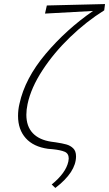

<svg xmlns="http://www.w3.org/2000/svg" viewBox="-20 -731 538 947"><path d="M116 -218Q110 -190 110 -165Q110 -108 141.5 -74.5Q173 -41 233 -32L255 -29Q288 -24 307.5 -18.5Q327 -13 341 0.5Q355 14 355 40Q355 118 253 196L235 179Q305 122 317 66Q319 54 319 51Q319 26 299 17.5Q279 9 240 5Q233 5 217 3Q145 -7 107 -49.5Q69 -92 69 -159Q69 -190 76 -219Q103 -344 205 -465Q307 -586 439 -677L202 -664L211 -704L498 -711L494 -680Q406 -625 326 -548Q246 -471 189.5 -384.5Q133 -298 116 -218Z"/></svg>

Font: Ysabeau Light
Style: Italic
Weight: 300
Italic angle: -12°
Designer: Christian Thalmann (Catharsis Fonts)
Version: Version 0.003